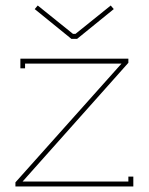

<svg xmlns="http://www.w3.org/2000/svg" viewBox="-20 -677 540 697"><path d="M382 -657 254 -554H245L117 -657L106 -644L239 -536H260L393 -644ZM446 -449V-464H54V-429H71V-446H421L36 -15V0H464V-36H446V-18H62Z"/></svg>

Font: Rawengulk
Style: Light
Weight: 300
Version: Version 0.9